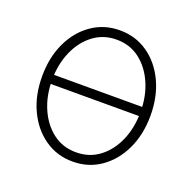

<svg xmlns="http://www.w3.org/2000/svg" viewBox="-105 -659 779 777"><g transform="rotate(20 284.5 -270.5)"><path d="M490.7 -292.5V-253.4H80.1V-292.5ZM284.7 11.7Q217.3 11.7 164.6 -24.9Q111.8 -61.5 81.5 -125.2Q51.3 -189 51.3 -271Q51.3 -353 81.5 -416.7Q111.8 -480.5 164.6 -516.8Q217.3 -553.2 284.7 -553.2Q352.1 -553.2 404.8 -516.8Q457.5 -480.5 487.8 -416.5Q518.1 -352.5 518.1 -271Q518.1 -189 487.8 -125.2Q457.5 -61.5 405 -24.9Q352.5 11.7 284.7 11.7ZM284.7 -28.3Q342.3 -28.3 385 -60.8Q427.7 -93.3 451.4 -148.2Q475.1 -203.1 475.1 -271Q475.1 -338.4 451.2 -393.3Q427.2 -448.2 384.8 -480.7Q342.3 -513.2 284.7 -513.2Q228 -513.2 185.1 -480.7Q142.1 -448.2 118.2 -393.3Q94.2 -338.4 94.2 -271Q94.2 -203.1 118.2 -148.2Q142.1 -93.3 184.8 -60.8Q227.5 -28.3 284.7 -28.3Z"/></g></svg>

Font: Inter Tight ExtraLight
Style: Regular
Weight: 250
Designer: Rasmus Andersson
Foundry: rsms
Version: Version 3.004